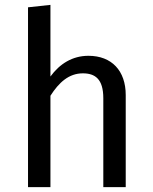

<svg xmlns="http://www.w3.org/2000/svg" viewBox="-20 -768 626 788"><path d="M343 -539C277 -539 225 -506 187 -454V-748L95 -738V0H187V-375C222 -430 263 -467 320 -467C370 -467 404 -444 404 -365V0H496V-378C496 -477 439 -539 343 -539Z"/></svg>

Font: FSans
Style: Regular
Weight: 400
Designer: Carrois Corporate & Edenspiekermann AG
Foundry: Carrois Corporate GbR & Edenspiekermann AG
Version: Version 4.106;PS 004.106;hotconv 1.0.70;makeotf.lib2.5.58329